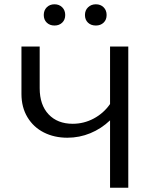

<svg xmlns="http://www.w3.org/2000/svg" viewBox="-20 -875 724 895"><path d="M184 -805Q184 -827 198 -841Q212 -855 234 -855Q256 -855 270 -841Q284 -827 284 -805Q284 -783 270 -769.5Q256 -756 234 -756Q212 -756 198 -769.5Q184 -783 184 -805ZM376 -805Q376 -827 390.5 -841Q405 -855 427 -855Q449 -855 463 -841Q477 -827 477 -805Q477 -783 463 -769.5Q449 -756 427 -756Q404 -756 390 -769.5Q376 -783 376 -805ZM578 -658V0H493V-314Q452 -275 401 -254Q350 -233 294 -233Q233 -233 184.5 -257.5Q136 -282 108 -328.5Q80 -375 80 -437V-658H165V-464Q165 -386 206.5 -342Q248 -298 319 -298Q371 -298 417 -322.5Q463 -347 493 -390V-658Z"/></svg>

Font: Ysabeau Infant Medium
Style: Regular
Weight: 500
Designer: Christian Thalmann (Catharsis Fonts)
Version: Version 0.003